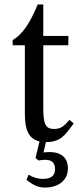

<svg xmlns="http://www.w3.org/2000/svg" viewBox="-20 -630 355 865"><path d="M293 -90C268 -62 255 -49 223 -49C184 -49 175 -73 175 -144V-426H288V-468H175V-610H150C114 -525 84 -478 37 -449V-426H92V-116C92 -41 112 -3 158 7L140 82L154 93C154 93 169 90 185 90C218 90 228 109 228 132C228 164 207 176 173 176C148 176 127 168 109 157L99 180C121 197 145 215 182 215C244 215 286 182 286 128C286 81 255 55 204 55C188 55 176 57 176 57L187 10C187 10 188 10 188 10C252 10 273 -20 312 -74Z"/></svg>

Font: STIX Two Text
Style: Regular
Weight: 400
Designer: Ross Mills, John Hudson & Paul Hanslow, Tiro Typeworks Ltd; with prior portions MicroPress Inc., and Coen Hoffman.
Foundry: Tiro Typeworks Ltd
Version: Version 2.13 b171